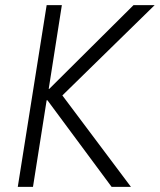

<svg xmlns="http://www.w3.org/2000/svg" viewBox="-20 -725 620 745"><path d="M49 0 161 -705H220L169 -380H171L498 -705H580L208 -341L203 -380L488 0H413L164 -336H161L108 0Z"/></svg>

Font: Nunito Sans 10pt Condensed Light
Style: Italic
Weight: 300
Width: 3
Italic angle: -9°
Designer: Vernon Adams
Foundry: Vernon Adams
Version: Version 3.101;gftools[0.9.27]